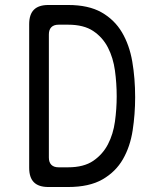

<svg xmlns="http://www.w3.org/2000/svg" viewBox="-20 -750 640 770"><path d="M174 0Q135 0 116 -19Q97 -38 97 -77V-653Q97 -692 116 -711Q135 -730 174 -730H253Q335 -730 387 -700.5Q439 -671 469 -620.5Q499 -570 510.5 -503Q522 -436 522 -360Q522 -292 512 -227Q502 -162 473 -111.5Q444 -61 391 -30.5Q338 0 253 0ZM176 -118Q176 -99 186 -89Q196 -79 215 -79H253Q316 -79 354 -105Q392 -131 413 -171.5Q434 -212 441 -262.5Q448 -313 448 -364Q448 -416 441 -467Q434 -518 413 -559Q392 -600 354 -625.5Q316 -651 253 -651H215Q196 -651 186 -641Q176 -631 176 -612Z"/></svg>

Font: Maple Mono NL Light
Style: Regular
Weight: 300
Monospace: yes
Designer: subframe7536
Version: Version 7.000